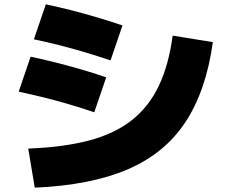

<svg xmlns="http://www.w3.org/2000/svg" viewBox="-20 -814 1040 884"><path d="M110 -130Q272 -136 389.5 -167Q507 -198 586 -260Q665 -322 711 -418.5Q757 -515 775 -650L960 -620Q929 -396 833.5 -251.5Q738 -107 567.5 -34Q397 39 140 50ZM414 -297Q352 -318 295.5 -334.5Q239 -351 183 -365Q127 -379 66 -392L121 -553Q182 -540 237.5 -526Q293 -512 350 -495.5Q407 -479 469 -458ZM489 -536Q426 -557 369 -574Q312 -591 255 -605.5Q198 -620 136 -633L191 -794Q253 -781 309.5 -766.5Q366 -752 423.5 -735Q481 -718 544 -697Z"/></svg>

Font: M PLUS 2 Thin Black
Style: Regular
Weight: 900
Version: Version 1.001